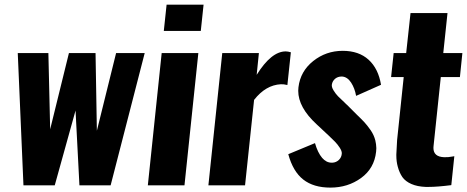

<svg xmlns="http://www.w3.org/2000/svg" viewBox="-20 -810 2042 839"><path d="M82.5 0 57.6 -578.1H191.4L199.2 -245.1L281.2 -578.1H397.5L403.3 -238.8L487.3 -578.1H612.3L463.4 0H327.1L310.1 -327.1L219.2 0Z M695.8 -674.8 708 -789.6H869.6L857.4 -674.8ZM626 0 686.5 -578.1H846.7L786.1 0Z M890.6 0 951.2 -578.1H1111.3L1101.6 -482.9Q1165.5 -585.4 1228.5 -585.4Q1237.8 -585.4 1251 -581.5L1235.8 -438.5Q1219.7 -442.4 1207.5 -441.9Q1141.1 -438.5 1090.3 -373.5L1050.8 0Z M1423.8 9.8Q1350.1 9.8 1305.2 -25.4Q1260.3 -60.5 1239.7 -136.2L1356.4 -184.6Q1368.2 -143.1 1387.7 -120.1Q1405.8 -99.1 1429.2 -99.1Q1431.2 -99.1 1433.1 -99.1Q1449.2 -100.1 1460.9 -111.3Q1472.7 -122.6 1473.6 -139.6Q1474.1 -149.9 1464.6 -164.6Q1455.1 -179.2 1443.4 -191.2Q1431.6 -203.1 1413.6 -220.2Q1409.7 -223.6 1407.7 -225.6L1363.8 -266.6Q1283.2 -340.8 1283.2 -413.1Q1283.2 -420.9 1284.2 -428.7Q1292.5 -498.5 1348.6 -543.2Q1404.8 -587.9 1477.5 -587.9Q1547.9 -587.9 1590.6 -549.1Q1633.3 -510.3 1645 -439.5L1536.1 -391.1Q1530.3 -424.3 1514.2 -449.2Q1498 -474.1 1474.6 -475.6Q1473.6 -475.6 1473.1 -475.6Q1456.1 -475.6 1444.3 -465.8Q1432.6 -455.6 1430.2 -440.9Q1428.2 -430.2 1437.5 -415Q1446.8 -399.9 1457 -389.4Q1467.3 -378.9 1488.3 -359.4Q1490.7 -356.9 1492.4 -355.2Q1494.1 -353.5 1496.1 -352.1L1538.6 -309.6Q1560.5 -288.6 1572.5 -275.6Q1584.5 -262.7 1599.6 -241.2Q1614.3 -219.7 1620.1 -196.3Q1624 -180.2 1624.5 -162.6Q1624.5 -154.8 1623.5 -147Q1615.7 -74.2 1557.9 -32.2Q1500 9.8 1423.8 9.8Z M1840.3 6.8Q1803.7 5.4 1777.8 -5.9Q1752 -17.1 1738.3 -36.1Q1725.1 -55.7 1718.3 -81.1Q1711.9 -104 1711.9 -130.4Q1711.9 -132.8 1711.9 -135.7Q1712.9 -165 1715.3 -198.2L1744.1 -473.1H1689L1700.2 -578.1H1754.9L1773.9 -752.9H1935.5L1917 -578.1H2000.5L1989.7 -473.1H1906.2L1874.5 -171.4Q1874 -167.5 1874 -163.6Q1874 -124.5 1921.4 -123Q1929.7 -122.6 1939.2 -123.5Q1948.7 -124.5 1957 -126L1965.3 -127.4L1952.1 -1Q1891.6 6.8 1852.1 6.8Q1846.2 6.8 1840.3 6.8Z"/></svg>

Font: Oswald
Style: Bold
Weight: 700
Designer: Vernon Adams
Foundry: Vernon Adams
Version: 3.0; ttfautohint (v0.94.23-7a4d-dirty) -l 8 -r 50 -G 200 -x 